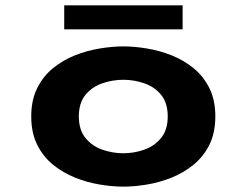

<svg xmlns="http://www.w3.org/2000/svg" viewBox="-20 -685 915 716"><path d="M440 11Q399 11 352.2 3.2Q305.5 -4.5 260.2 -22.5Q215 -40.5 178 -70.5Q141 -100.5 118.8 -145Q96.5 -189.5 96.5 -251Q96.5 -312 118.8 -356.5Q141 -401 178 -431Q215 -461 260 -478.8Q305 -496.5 352 -504.2Q399 -512 440 -512Q481 -512 527.8 -504.2Q574.5 -496.5 619.5 -478.8Q664.5 -461 701.5 -431Q738.5 -401 760.8 -356.5Q783 -312 783 -251Q783 -189.5 760.8 -145Q738.5 -100.5 701.5 -70.5Q664.5 -40.5 619.5 -22.5Q574.5 -4.5 527.8 3.2Q481 11 440 11ZM440 -113.5Q480.5 -113.5 518.5 -127Q556.5 -140.5 581 -170.8Q605.5 -201 605.5 -251Q605.5 -301 581 -331Q556.5 -361 518.5 -374.2Q480.5 -387.5 440 -387.5Q399.5 -387.5 361.2 -374.2Q323 -361 298.5 -331Q274 -301 274 -251Q274 -201 298.5 -170.8Q323 -140.5 361.2 -127Q399.5 -113.5 440 -113.5ZM219.5 -575.5V-665H661V-575.5Z"/></svg>

Font: Trispace SemiExpanded
Style: Bold
Weight: 700
Width: 6
Designer: Tyler Finck
Foundry: Etcetera Type Company
Version: Version 1.210; ttfautohint (v1.8.3)